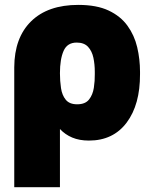

<svg xmlns="http://www.w3.org/2000/svg" viewBox="-20 -573 622 796"><path d="M39.1 203.1V-293.9Q39.6 -416.5 108.9 -484.6Q178.2 -552.7 304.7 -552.7Q380.9 -552.7 430.4 -529.3Q480 -505.9 508.5 -466.3Q537.1 -426.8 548.8 -377.2Q560.5 -327.6 560.5 -275.4V-265.6Q561 -139.2 505.1 -64.7Q449.2 9.8 348.6 9.8Q309.1 9.8 279.5 -2.7Q250 -15.1 228.5 -38.1V203.1ZM228.5 -269.5Q228.5 -237.3 232.9 -207.8Q237.3 -178.2 252.7 -159.4Q268.1 -140.6 299.8 -140.6Q333.5 -140.6 349.1 -160.4Q364.7 -180.2 369.1 -209.2Q373.5 -238.3 373 -265.6V-275.4Q373 -306.2 367.2 -333.7Q361.3 -361.3 345 -378.9Q328.6 -396.5 297.9 -396.5Q258.8 -396.5 243.7 -362.1Q228.5 -327.6 228.5 -269.5Z"/></svg>

Font: Inter Tight Black
Style: Regular
Weight: 900
Designer: Rasmus Andersson
Foundry: rsms
Version: Version 3.004; ttfautohint (v1.8.4.7-5d5b)